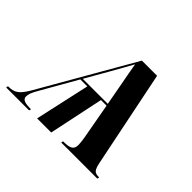

<svg xmlns="http://www.w3.org/2000/svg" viewBox="-175 -716 895 895"><g transform="rotate(45 273.0 -268.0)"><path d="M-50 -10 -52 0H99L102 -10C63 -10 43 -15 43 -36C43 -50 49 -67 65 -94L166 -271H212L152 0H245L302 -271H339L371 -94C374 -76 376 -60 376 -49C376 -18 359 -10 313 -10L311 0H549L551 -10C521 -10 513 -17 504 -60L407 -536H307L42 -75C11 -23 -6 -10 -50 -10ZM172 -281 240 -400C266 -446 282 -474 296 -500H297C302 -469 309 -433 317 -390L337 -281Z"/></g></svg>

Font: Noto Serif Display SemiCondensed SemiBold
Style: Italic
Weight: 600
Width: 4
Italic angle: -12°
Designer: Monotype Design Team
Foundry: Monotype Imaging Inc.
Version: Version 2.009